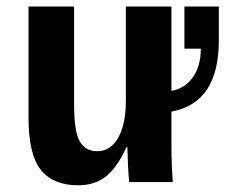

<svg xmlns="http://www.w3.org/2000/svg" viewBox="-20 -548 679 578"><path d="M203.1 -528.3V-231.9Q203.1 -151.9 220.2 -122.3Q237.3 -92.8 272.5 -92.8Q313 -92.8 335.9 -133.5Q358.9 -174.3 358.9 -245.1V-528.3H496.1V-274.4Q537.6 -282.2 561 -315.9Q584.5 -349.6 584.5 -401.4H535.2V-528.3H638.7V-425.8Q638.7 -333.5 604 -279.8Q569.3 -226.1 496.1 -211.9V-118.2Q496.1 -75.7 497.3 -48.6Q498.5 -21.5 500 0H369.1Q367.2 -12.2 365.5 -47.4Q363.8 -82.5 363.3 -105H360.8Q333.5 -44.9 299.8 -17.6Q266.1 9.8 215.3 9.8Q140.1 9.8 103 -36.6Q65.9 -83 65.9 -192.9V-528.3Z"/></svg>

Font: Liberation Mono
Style: Bold
Weight: 700
Monospace: yes
Designer: Steve Matteson
Foundry: Ascender Corporation
Version: Version 2.1.5